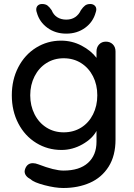

<svg xmlns="http://www.w3.org/2000/svg" viewBox="-20 -739 667 959"><path d="M557 -482V-42Q557 39 522.5 93.5Q488 148 429 174Q370 200 296 200Q256 200 202.5 186Q149 172 134 157Q103 141 103 117Q103 111 107 101Q118 76 144 76Q157 76 172 82Q252 113 297 113Q377 113 419.5 74.5Q462 36 462 -31V-85Q441 -46 391.5 -18Q342 10 287 10Q218 10 161 -25Q104 -60 71.5 -122.5Q39 -185 39 -263Q39 -341 71.5 -403.5Q104 -466 160.5 -501Q217 -536 285 -536Q340 -536 387.5 -511Q435 -486 462 -450V-482Q462 -503 475 -517Q488 -531 509 -531Q530 -531 543.5 -517.5Q557 -504 557 -482ZM466 -263Q466 -316 444.5 -358Q423 -400 385 -424Q347 -448 298 -448Q250 -448 212 -424Q174 -400 152.5 -357.5Q131 -315 131 -263Q131 -211 152.5 -168.5Q174 -126 212 -102Q250 -78 298 -78Q347 -78 385 -101.5Q423 -125 444.5 -167.5Q466 -210 466 -263ZM164 -676Q161 -684 161 -691Q161 -704 169 -711.5Q177 -719 190 -719Q207 -719 217 -711.5Q227 -704 238 -688Q247 -665 266 -653Q285 -641 311 -641Q337 -641 355.5 -653.5Q374 -666 384 -688Q395 -704 405 -711.5Q415 -719 431 -719Q444 -719 452.5 -711.5Q461 -704 461 -692Q461 -685 458 -677Q445 -629 405 -600Q365 -571 311 -571Q257 -571 217 -600Q177 -629 164 -676Z"/></svg>

Font: Quicksand Medium
Style: Regular
Weight: 500
Designer: Andrew Paglinawan
Foundry: Andrew Paglinawan
Version: Version 3.000